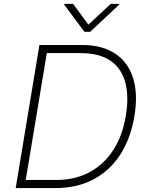

<svg xmlns="http://www.w3.org/2000/svg" viewBox="-20 -956 756 976"><path d="M262.4 0H59.7L180.4 -727.3H396.7Q498.9 -727.3 565 -683.8Q631 -640.3 656.6 -558.9Q682.2 -477.6 663 -364Q643.5 -249.6 590 -168.1Q536.6 -86.6 453.5 -43.3Q370.4 0 262.4 0ZM110.8 -41.2H266Q362.2 -41.2 435.7 -81Q509.2 -120.7 556.3 -194.1Q603.3 -267.4 619.7 -367.9Q644.9 -519.2 586.8 -602.6Q528.8 -686.1 389.6 -686.1H218ZM351.6 -936.4 429.3 -830.6 543 -936.4H587.4L586.3 -932.9L438.6 -794.4H409.1L305.8 -932.9L307.2 -936.4Z"/></svg>

Font: Inter Extra Light  BETA
Style: Italic
Weight: 200
Italic angle: 9.39999°
Designer: Rasmus Andersson
Foundry: rsms
Version: Version 3.011;git-f93a4a705